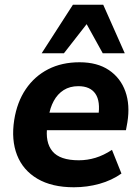

<svg xmlns="http://www.w3.org/2000/svg" viewBox="-20 -780 590 811"><path d="M292 11Q199 11 138 -25Q77 -61 52 -125Q27 -189 40 -273Q52 -349 89 -403.5Q126 -458 183.5 -487.5Q241 -517 316 -517Q391 -517 440 -484Q489 -451 509.5 -394Q530 -337 518 -263L512 -230H158L169 -304H415L395 -288Q405 -352 383 -384Q361 -416 311 -416Q275 -416 249 -399.5Q223 -383 207 -353.5Q191 -324 186 -288L180 -249Q170 -179 201.5 -141Q233 -103 313 -103Q349 -103 383.5 -113.5Q418 -124 453 -147L493 -47Q452 -18 400 -3.5Q348 11 292 11ZM156 -555 288 -760H416L507 -555H414L346 -678L250 -555Z"/></svg>

Font: Mulish ExtraLight ExtraBold
Style: Italic
Weight: 800
Italic angle: -9°
Version: Version 3.603